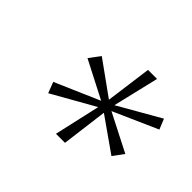

<svg xmlns="http://www.w3.org/2000/svg" viewBox="-92 -869 646 646"><g transform="rotate(45 231.0 -546.5)"><path d="M226 -361 263 -525 111 -439 96 -478 255 -547 121 -616 150 -655 271 -568 293 -732H336L297 -568L447 -654L462 -617L304 -547L439 -478L411 -440L290 -525L269 -361Z"/></g></svg>

Font: DM Sans 20pt ExtraLight
Style: Italic
Weight: 250
Italic angle: -10°
Version: Version 4.004;gftools[0.9.30]